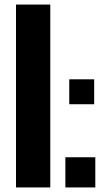

<svg xmlns="http://www.w3.org/2000/svg" viewBox="-20 -820 450 840"><path d="M50 0V-800H200V0ZM266 0V-132H397V0ZM283 -364V-473H392V-364Z"/></svg>

Font: Big Shoulders Stencil Text Thin Black
Style: Regular
Weight: 900
Version: Version 2.001